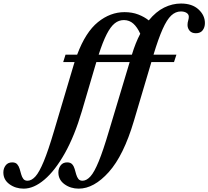

<svg xmlns="http://www.w3.org/2000/svg" viewBox="-288 -842 1210 1115"><path d="M489.5 -139.5Q430 61 343.8 157.2Q257.5 253.5 169 253.5Q122 253.5 86.5 227.8Q51 202 51 159.5Q51 136 64.2 118.5Q77.5 101 102 101Q121.5 101 131.2 112Q141 123 145.5 139Q150 155 154.5 170.8Q159 186.5 167.2 197.2Q175.5 208 193 207.5Q215.5 206.5 237.5 182.2Q259.5 158 285.2 95.5Q311 33 345 -82L465 -481.5H271.5Q269 -473.5 266.5 -465L187.5 -196.5Q145 -52.5 88.5 48Q32 148.5 -29.8 201Q-91.5 253.5 -150.5 253.5Q-197.5 253.5 -233 227.8Q-268.5 202 -268.5 159.5Q-268.5 136 -255.2 118.5Q-242 101 -217 101Q-197.5 101 -188 112Q-178.5 123 -173.8 139Q-169 155 -164.8 170.8Q-160.5 186.5 -152.2 197.2Q-144 208 -126.5 207.5Q-103.5 206.5 -81.8 182.2Q-60 158 -34 95.5Q-8 33 26 -82L140.5 -467Q142.5 -474.5 145 -481.5H79L92.5 -524.5H160Q209 -655.5 280.8 -713.5Q352.5 -771.5 435 -771.5Q479.5 -771.5 515 -757.8Q550.5 -744 576 -723.5Q617.5 -774.5 665.2 -798Q713 -821.5 763 -821.5Q828 -821.5 865 -787.2Q902 -753 902 -708Q902 -683.5 889 -666.2Q876 -649 849.5 -649Q825.5 -649 813.2 -663.5Q801 -678 801 -697Q801 -710.5 804.8 -722.5Q808.5 -734.5 808.5 -744.5Q808.5 -759 795.5 -767.2Q782.5 -775.5 762.5 -775.5Q731.5 -775.5 706.2 -751.8Q681 -728 656.5 -673.2Q632 -618.5 603.5 -524.5H736.5L722.5 -481.5H591ZM432 -725.5Q402 -725.5 378 -706.2Q354 -687 331.5 -643Q309 -599 285 -524.5H478Q498.5 -593 526.5 -646Q509 -684.5 486.2 -704.8Q463.5 -725 432 -725.5Z"/></svg>

Font: Libre Caslon Condensed Bold
Style: Italic
Weight: 700
Italic angle: -22.583°
Designer: Pablo Impallari, Rodrigo Fuenzalida, Katja Schimmel, Ertekin Erdin
Foundry: Pablo Impallari, Rodrigo Fuenzalida
Version: Version 2.000; ttfautohint (v1.8.4.7-5d5b);gftools[0.9.33]